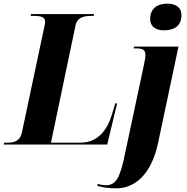

<svg xmlns="http://www.w3.org/2000/svg" viewBox="-55 -791 1021 1051"><path d="M842 -625C904 -625 938 -653 938 -708C938 -755 901 -771 861 -771C813 -771 767 -750 767 -686C767 -644 800 -625 842 -625ZM-35 0H532L586 -225H576L557 -162C532 -80 481 -10 385 -10H224L358 -650C367 -696 404 -704 445 -704H458L460 -714H115L113 -704H126C165 -704 192 -700 192 -673C192 -665 190 -652 186 -637L65 -66C55 -17 20 -10 -14 -10H-32ZM582 240C678 240 772 170 810 -7L922 -536H678L677 -526H692C730 -526 741 -516 741 -488C741 -473 736 -455 732 -432L630 47C603 181 581 223 524 223C511 223 489 219 480 216L477 226C510 235 537 240 582 240Z"/></svg>

Font: Noto Serif Display SemiCondensed ExtraBold
Style: Italic
Weight: 800
Width: 4
Italic angle: -12°
Designer: Monotype Design Team
Foundry: Monotype Imaging Inc.
Version: Version 2.009